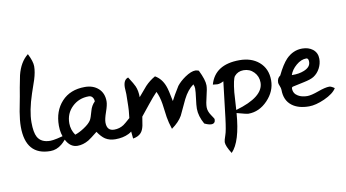

<svg xmlns="http://www.w3.org/2000/svg" viewBox="-103 -1089 3039 1687"><g transform="rotate(-10 1416.5 -246.0)"><path d="M53 -211Q53 -267 66 -344Q78 -410 91 -476Q100 -537 125 -659Q153 -772 225 -829Q261 -758 261 -715Q261 -664 240 -597Q221 -540 201 -483Q152 -336 152 -233Q152 -143 175 -101Q206 -45 288 -45Q330 -45 450 -80Q409 -22 376 5Q329 44 273 44Q53 44 53 -211Z M700 -52Q639 -3 616 11Q566 40 516 40Q451 40 414 -32Q384 -90 384 -162Q384 -293 460 -375.5Q536 -458 667 -458Q741 -458 787.5 -416Q834 -374 834 -301Q834 -269 813 -209.5Q792 -150 792 -119Q792 -44 858 -44Q905 -44 943 -69Q956 -77 1011 -126L1034 -99Q1037 -85 1037 -77Q1037 -16 973 16Q922 41 854 41Q802 41 764 17Q732 -4 700 -52ZM478 -167Q478 -109 512 -60Q550 -72 594 -101Q643 -133 661 -163Q672 -182 688 -241Q700 -287 732 -318Q732 -340 720 -355.5Q708 -371 687 -371Q599 -371 538.5 -313Q478 -255 478 -167Z M1645 40Q1604 -33 1604 -99Q1604 -129 1612 -188Q1620 -247 1620 -277Q1620 -295 1611 -315Q1557 -277 1518 -199Q1486 -131 1454 -63Q1424 -10 1358 37Q1338 -23 1330 -73Q1322 -133 1314 -192Q1303 -261 1280 -306Q1245 -270 1198 -211Q1159 -162 1120 -114Q1113 -74 1107 -35Q1098 6 1079 27Q1055 54 1007 62Q999 -11 999 -40Q999 -70 1006.5 -131.5Q1014 -193 1014 -224Q1014 -242 1015 -278Q1016 -314 1016 -333Q1016 -342 1014.5 -362Q1013 -382 1013 -392Q1013 -461 1057 -474Q1100 -407 1109 -385Q1127 -344 1127 -286Q1196 -367 1201 -373Q1241 -415 1291 -443Q1350 -409 1376 -337Q1388 -307 1408 -202Q1429 -245 1479 -325Q1508 -362 1556 -395Q1611 -432 1649 -432Q1661 -432 1679 -425Q1723 -336 1723 -287Q1723 -255 1707 -192.5Q1691 -130 1691 -97Q1691 -61 1716 -24Q1741 13 1742 17Q1743 58 1706 58Q1682 58 1645 40Z M1941 -1Q1922 251 1838 337Q1794 268 1794 233Q1794 219 1810 173Q1823 139 1837 25Q1849 -82 1875 -296Q1844 -279 1819 -279Q1811 -279 1779 -283Q1827 -454 2046 -454Q2152 -454 2219 -397Q2290 -336 2290 -232Q2290 -134 2215 -55.5Q2140 23 2043 23Q2027 23 1941 -1ZM1943 -28Q2195 -100 2195 -229Q2195 -284 2158 -322.5Q2121 -361 2066 -361Q2015 -361 1984 -324Q1965 -300 1953 -184Q1948 -106 1943 -28Z M2347 -200Q2347 -241 2376 -259Q2421 -352 2463 -396Q2525 -459 2606 -459Q2662 -459 2700 -430Q2740 -398 2740 -344Q2740 -300 2718.5 -259.5Q2697 -219 2661 -196Q2633 -178 2569 -165Q2473 -145 2471 -144Q2458 -141 2458 -129Q2458 -83 2498 -60Q2531 -40 2580 -40Q2615 -40 2681 -64Q2747 -88 2783 -88Q2799 -88 2829 -67Q2802 -21 2718 17Q2639 52 2580 52Q2484 52 2428 9Q2365 -39 2365 -133Q2365 -148 2356 -169Q2347 -190 2347 -200ZM2477 -245H2484Q2541 -244 2586 -262Q2647 -286 2647 -334Q2647 -367 2627 -367Q2581 -367 2536.5 -329Q2492 -291 2477 -245Z"/></g></svg>

Font: Wortlaut AH
Style: SemiBold
Weight: 600
Designer: Andreas Höfeld
Foundry: Fontgrube AH
Version: Version 2.59